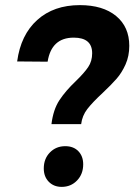

<svg xmlns="http://www.w3.org/2000/svg" viewBox="-20 -721 525 750"><path d="M292 -701Q382 -701 433.5 -658.5Q485 -616 485 -542Q485 -502 470.5 -469.5Q456 -437 435.5 -413.5Q415 -390 381 -358Q341 -321 321 -295Q301 -269 297 -236H181Q188 -293 212 -329.5Q236 -366 276 -404Q309 -436 324.5 -459Q340 -482 340 -513Q340 -574 268 -574Q181 -574 166 -480L47 -481Q61 -585 125.5 -643Q190 -701 292 -701ZM305 -79Q305 -41 281 -16Q257 9 221 9Q190 9 170.5 -11Q151 -31 151 -63Q151 -101 175 -125.5Q199 -150 235 -150Q267 -150 286 -130.5Q305 -111 305 -79Z"/></svg>

Font: Gontserrat SemiBold
Style: Italic
Weight: 600
Italic angle: -11.3°
Designer: Julieta Ulanovsky
Foundry: Julieta Ulanovsky
Version: Version 6.001